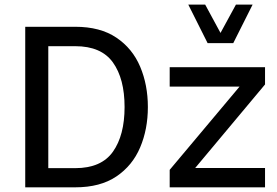

<svg xmlns="http://www.w3.org/2000/svg" viewBox="-20 -801 1184 821"><path d="M612.3 -343.3Q612.3 -248.5 579.3 -170.7Q546.4 -92.8 477.5 -46.4Q408.7 0 301.8 0H87.9V-686.5H301.8Q408.7 -686.5 477.5 -640.1Q546.4 -593.8 579.3 -515.9Q612.3 -438 612.3 -343.3ZM512.7 -343.3Q512.7 -464.4 462.9 -533.9Q413.1 -603.5 301.8 -603.5H186.5V-82H301.8Q413.1 -82 462.9 -152.3Q512.7 -222.7 512.7 -343.3ZM705.6 -430.7V-513.7H1113.3V-439.9L814.5 -82.5H1113.3V0H705.6V-74.7L1004.4 -430.7ZM785.2 -781.2H857.4L922.9 -660.2L988.8 -781.2H1060.1L977.5 -616.7H867.7Z"/></svg>

Font: Estedad-FD Medium
Style: Regular
Weight: 500
Designer: Amin Abedi
Version: Version 7.3